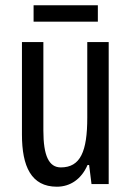

<svg xmlns="http://www.w3.org/2000/svg" viewBox="-20 -696 496 726"><path d="M350 -676H107V-614H350ZM391 -537H310V-251C310 -123 284 -63 210 -63C165 -63 144 -107 144 -202V-537H63V-187C63 -67 98 10 195 10C246 10 288 -19 311 -72H317L326 0H391Z"/></svg>

Font: Noto Sans Gujarati UI ExtraCondensed
Style: Regular
Weight: 400
Width: 2
Designer: Jelle Bosma - Monotype Design Team, Universal Thirst
Foundry: Monotype Imaging Inc.
Version: Version 2.106